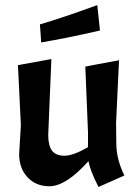

<svg xmlns="http://www.w3.org/2000/svg" viewBox="-20 -745 550 768"><path d="M177.7 0Q124 0 90.8 -35.2Q56.6 -71.3 56.6 -128.9Q58.6 -167 63.5 -244.1Q60.5 -303.7 51.8 -484.4Q85.9 -490.2 185.5 -508.8Q182.6 -432.6 172.9 -205.1Q172.9 -162.1 188.5 -141.6Q204.1 -122.1 238.3 -122.1Q272.5 -122.1 332 -156.2Q332 -175.8 332 -215.8Q329.1 -282.2 321.3 -478.5Q354.5 -485.4 456.1 -503.9Q453.1 -441.4 444.3 -253.9Q444.3 -233.4 445.3 -171.9Q445.3 -108.4 477.5 -43Q443.4 -27.3 374 2.9Q340.8 -61.5 334 -100.6Q244.1 0 177.7 0ZM369.1 -724.6Q372.1 -699.2 379.9 -623Q249 -592.8 144.5 -575.2Q143.6 -598.6 139.6 -647.5Q224.6 -671.9 369.1 -724.6Z"/></svg>

Font: Acme Polish
Style: Regular
Weight: 400
Designer: Juan Pablo del Peral
Version: Version 1.002